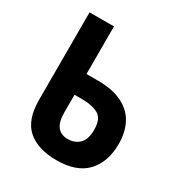

<svg xmlns="http://www.w3.org/2000/svg" viewBox="-171 -833 901 961"><g transform="rotate(30 279.5 -352.0)"><path d="M294 10Q186 10 127 -41.5Q68 -93 68 -209V-714H209V-439H274Q361 -439 416.5 -411Q472 -383 498 -333Q524 -283 524 -217Q524 -112 467 -51Q410 10 294 10ZM290 -110Q330 -110 356 -135Q382 -160 382 -217Q382 -279 347.5 -299Q313 -319 255 -319H209V-218Q209 -161 230 -135.5Q251 -110 290 -110Z"/></g></svg>

Font: Noto Sans Condensed
Style: Bold
Weight: 700
Width: 3
Designer: Monotype Design Team
Foundry: Monotype Imaging Inc.
Version: Version 2.013; ttfautohint (v1.8.4.7-5d5b)